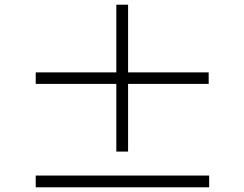

<svg xmlns="http://www.w3.org/2000/svg" viewBox="-20 -820 1040 817"><path d="M868 -463H525V-175H475V-463H132V-512H475V-800H525V-512H868ZM870 -73V-23H132V-73Z"/></svg>

Font: Noto Sans TC Thin Light
Style: Regular
Weight: 300
Version: Version 2.004-H2;hotconv 1.0.118;makeotfexe 2.5.65603